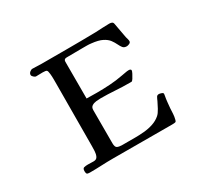

<svg xmlns="http://www.w3.org/2000/svg" viewBox="-147 -976 1294 1202"><g transform="rotate(-30 500.0 -375.5)"><path d="M836 -197Q836 -191 834 -183Q830 -162 828 -141Q826 -120 824 -99Q823 -80 822 -60.5Q821 -41 816 -22Q815 -18 813.5 -14Q812 -10 809 -8Q805 -6 796 -5.5Q787 -5 782 -5Q676 -5 569.5 -5.5Q463 -6 356 -6Q314 -6 271.5 -4Q229 -2 187 -2Q172 -2 167 -6.5Q162 -11 162 -26Q162 -46 173.5 -49Q185 -52 201 -52Q212 -52 222.5 -51.5Q233 -51 243 -51Q264 -51 271.5 -67Q279 -83 280 -103.5Q281 -124 281 -138Q281 -249 282 -360Q283 -471 283 -582Q283 -602 283 -621.5Q283 -641 281 -660Q279 -683 273 -688Q267 -693 244 -693Q232 -693 220.5 -692.5Q209 -692 197 -692Q190 -692 180.5 -700.5Q171 -709 171 -717Q171 -728 181 -736.5Q191 -745 201 -745Q217 -745 233 -744Q249 -743 265 -743Q311 -743 356.5 -743Q402 -743 448 -743Q501 -743 554 -743.5Q607 -744 659 -745Q684 -746 708.5 -747.5Q733 -749 758 -749Q769 -749 776.5 -745.5Q784 -742 786 -732Q790 -713 795.5 -680Q801 -647 806 -623Q808 -615 810.5 -607Q813 -599 813 -591Q813 -581 802 -576Q791 -571 783 -571Q764 -571 755 -582.5Q746 -594 738 -611Q730 -628 716.5 -646.5Q703 -665 675.5 -679Q648 -693 599 -698Q584 -700 568 -700Q552 -700 536 -700Q508 -700 479 -699.5Q450 -699 421 -699Q401 -699 401 -680V-414Q420 -414 438 -413.5Q456 -413 475 -413Q522 -413 570 -416Q618 -419 664 -428Q678 -430 692 -433Q706 -436 719 -436Q724 -436 729 -433.5Q734 -431 734 -425Q734 -420 726.5 -405Q719 -390 710.5 -377Q702 -364 697 -364H683Q631 -364 580 -367.5Q529 -371 477 -371Q463 -371 445 -369Q427 -367 414 -358.5Q401 -350 401 -330V-90Q401 -62 414 -56Q427 -50 451 -50H543Q573 -50 607 -53Q641 -56 672.5 -66.5Q704 -77 727 -97Q741 -109 755 -135Q769 -161 777 -178Q780 -184 782.5 -190.5Q785 -197 789 -203Q794 -212 807 -212Q813 -212 824.5 -208Q836 -204 836 -197Z"/></g></svg>

Font: Kaisei Decol
Style: Bold
Weight: 700
Designer: Font-Kai, 金井和夫
Foundry: KAZUO KANAI
Version: Version 5.003